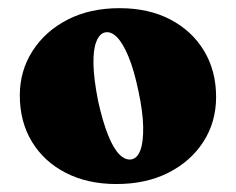

<svg xmlns="http://www.w3.org/2000/svg" viewBox="-20 -735 578 470"><path d="M272.5 -715Q343.5 -715 396.5 -687.5Q449.5 -660 479.2 -611Q509 -562 509 -497.5Q509 -436.5 478 -388.2Q447 -340 392.2 -312.2Q337.5 -284.5 265 -284.5Q194.5 -284.5 141.2 -311.8Q88 -339 58.2 -388Q28.5 -437 28.5 -501.5Q28.5 -561.5 59.5 -610Q90.5 -658.5 145.2 -686.8Q200 -715 272.5 -715ZM302.5 -345Q316.5 -348 323.8 -367.8Q331 -387.5 330.5 -423.8Q330 -460 319 -511.5Q308 -564.5 294.2 -597.2Q280.5 -630 265.8 -644.5Q251 -659 236.5 -655.5Q223.5 -652.5 215.8 -633Q208 -613.5 208.8 -577.8Q209.5 -542 220 -488.5Q231.5 -436.5 245 -403.2Q258.5 -370 273.2 -356Q288 -342 302.5 -345Z"/></svg>

Font: Fraunces Black
Style: Regular
Weight: 900
Version: Version 1.000;[b76b70a41]